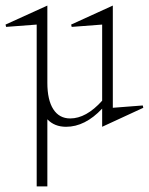

<svg xmlns="http://www.w3.org/2000/svg" viewBox="-33 -433 532 686"><path d="M98.1 -345.2 -11.2 -336.9 -13.2 -345.2 136.2 -413.1V-137.2Q136.2 -75.7 157.5 -42.7Q178.7 -9.8 217.8 -9.8Q274.9 -9.8 332 -73.2V-345.2L223.1 -336.9L221.2 -345.2L370.1 -413.1V-47.9L477.1 -56.2L479 -47.9L332 20V-44.9Q271 20 203.1 20Q161.6 20 136.2 -6.8V232.9H98.1Z"/></svg>

Font: Halibut Cnd Thin
Style: Regular
Weight: 250
Width: 3
Designer: Matteo Maggi
Foundry: Collletttivo
Version: Version 3.080 | FøM Fix